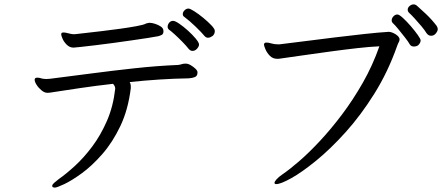

<svg xmlns="http://www.w3.org/2000/svg" viewBox="-20 -809 2040 875"><path d="M950 -646Q947 -644 941 -640.5Q935 -637 928 -637Q919 -637 912 -645Q899 -661 871.5 -687.5Q844 -714 820 -732Q813 -736 813 -745Q813 -754 821 -762Q829 -770 839 -770Q846 -770 865 -758Q884 -746 906 -728Q928 -710 943.5 -693.5Q959 -677 959 -668Q959 -655 950 -646ZM887 -606Q887 -597 878 -587Q869 -577 857 -577Q848 -577 840 -586Q830 -599 812.5 -617Q795 -635 777.5 -651Q760 -667 750 -674Q744 -679 744 -687Q744 -697 751 -705.5Q758 -714 769 -714Q778 -714 797 -701Q816 -688 836.5 -669.5Q857 -651 872 -633Q887 -615 887 -606ZM663 -705Q672 -705 686.5 -700.5Q701 -696 713 -688Q725 -680 725 -667Q725 -654 717 -650Q709 -646 701 -644Q686 -641 654 -636Q622 -631 580 -625Q538 -619 494.5 -613Q451 -607 412 -602.5Q373 -598 347 -595Q321 -592 315 -592Q298 -592 285 -604.5Q272 -617 265.5 -631.5Q259 -646 259 -652Q259 -659 263 -660Q265 -661 269 -661Q277 -661 286 -658.5Q295 -656 301 -655Q305 -654 309.5 -653.5Q314 -653 318 -653Q321 -653 324 -653.5Q327 -654 329 -654Q337 -655 368.5 -658.5Q400 -662 442.5 -667Q485 -672 528 -678Q571 -684 603 -690Q635 -696 644 -701Q648 -703 652 -703.5Q656 -704 660 -705ZM880 -478Q880 -463 868.5 -458Q857 -453 840 -452Q774 -451 705.5 -446.5Q637 -442 571 -435Q576 -427 576 -414V-407Q564 -309 528.5 -234.5Q493 -160 446 -106.5Q399 -53 353 -19.5Q307 14 273 30Q239 46 230 46Q222 46 219 42Q218 41 218 38Q218 32 226.5 24.5Q235 17 248 7Q281 -16 321.5 -53Q362 -90 400.5 -141.5Q439 -193 467.5 -258.5Q496 -324 505 -404V-406Q505 -412 502 -417.5Q499 -423 495 -427Q415 -418 344.5 -407.5Q274 -397 222 -389Q207 -386 196 -386Q183 -386 169.5 -397Q156 -408 147 -422Q138 -436 138 -445Q138 -452 143 -454Q145 -455 151 -455Q157 -455 162.5 -453.5Q168 -452 171 -451Q176 -450 181.5 -449.5Q187 -449 191 -449Q196 -449 200 -449.5Q204 -450 208 -450Q296 -461 394.5 -474Q493 -487 594.5 -498Q696 -509 792 -513Q800 -514 808 -516.5Q816 -519 824 -519H827Q837 -519 849 -512Q861 -505 870.5 -496Q880 -487 880 -480Z M1975 -676Q1975 -668 1966.5 -657Q1958 -646 1944 -646Q1932 -646 1923 -659Q1916 -671 1901 -689Q1886 -707 1870 -724.5Q1854 -742 1844 -751Q1838 -757 1838 -765Q1838 -774 1846.5 -781.5Q1855 -789 1865 -789Q1873 -789 1880 -783Q1894 -771 1921 -745.5Q1948 -720 1970 -691Q1975 -683 1975 -676ZM1886 -603Q1878 -597 1866 -597Q1854 -597 1848 -606Q1840 -620 1825 -639Q1810 -658 1795 -676.5Q1780 -695 1769 -705Q1765 -709 1765 -716Q1765 -726 1773 -734.5Q1781 -743 1791 -743Q1799 -743 1816 -727.5Q1833 -712 1852 -690Q1871 -668 1884 -649.5Q1897 -631 1897 -625Q1897 -614 1886 -603ZM1254 -607Q1305 -613 1370.5 -621.5Q1436 -630 1506 -638.5Q1576 -647 1640 -654Q1704 -661 1752 -664Q1760 -664 1771.5 -659Q1783 -654 1792 -646Q1801 -637 1801 -630Q1801 -623 1797 -616Q1793 -609 1790 -600Q1748 -481 1686 -382Q1624 -283 1555 -206.5Q1486 -130 1421 -77Q1356 -24 1307.5 3Q1259 30 1239 30Q1231 30 1231 24Q1231 19 1240 8.5Q1249 -2 1268 -15Q1299 -36 1343 -74Q1387 -112 1437.5 -166Q1488 -220 1538.5 -287Q1589 -354 1633.5 -432Q1678 -510 1709 -598Q1665 -596 1607.5 -589.5Q1550 -583 1487.5 -574.5Q1425 -566 1365.5 -557.5Q1306 -549 1257 -542Q1253 -541 1249.5 -541Q1246 -541 1243 -541Q1223 -541 1209.5 -555Q1196 -569 1189.5 -585Q1183 -601 1183 -605Q1183 -614 1192 -615H1195Q1204 -615 1217 -611Q1230 -607 1246 -607Z"/></svg>

Font: QiushuiShotai Bright
Style: Regular
Weight: 400
Designer: Christian Thalmann (Catharsis Fonts)
Version: Version 1.250;